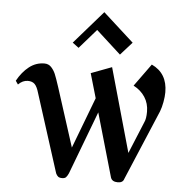

<svg xmlns="http://www.w3.org/2000/svg" viewBox="-53 -803 822 859"><g transform="rotate(5 357.5 -374.0)"><path d="M684 -419Q684 -399 679.5 -374.5Q675 -350 668 -332L535 -17Q530 1 507 1Q481 1 475 -18L393 -303L286 -20Q280 -7 274.5 -1.5Q269 4 257 4Q245 4 239 -1Q233 -6 229 -15L117 -366Q109 -394 98 -405Q87 -416 67 -416Q44 -416 24 -396L13 -412Q35 -452 65.5 -476Q96 -500 134 -500Q153 -500 165 -487Q177 -474 184 -457.5Q191 -441 204 -401L289 -136L376 -365L344 -475L437 -510L543 -134L602 -277Q610 -293 610 -325Q610 -362 591.5 -390.5Q573 -419 540 -436L613 -537Q684 -504 684 -419ZM519 -627 467 -569 356 -670 280 -583 252 -604 381 -752Z"/></g></svg>

Font: Amita
Style: Regular
Weight: 400
Designer: Eduardo Rodriguez Tunni, Modular Infotech, Brian J. Bonislawsky
Foundry: Eduardo Rodriguez Tunni, Modular Infotech, Brian J. Bonislawsky
Version: Version 1.004